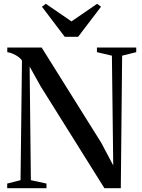

<svg xmlns="http://www.w3.org/2000/svg" viewBox="-20 -994 748 1014"><path d="M18 0V-24.5L88.5 -42.5L96 -673.5Q91.5 -683 78.2 -692.8Q65 -702.5 48.8 -709.8Q32.5 -717 18.5 -718.5V-743H200L515 -239.5L578 -120.5L571 -700L492 -718.5V-743H699.5V-718.5L625 -700L618 0H531.5L194.5 -538.5L136.5 -642.5L143 -42.5L225.5 -24.5V0ZM322 -799.5 201.5 -958.5 222 -974 357.5 -881 493 -974 513.5 -958.5 392.5 -799.5Z"/></svg>

Font: Merriweather 120pt Medium
Style: Regular
Weight: 500
Version: Version 2.100